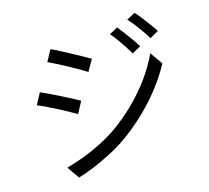

<svg xmlns="http://www.w3.org/2000/svg" viewBox="-137 -966 1274 1172"><g transform="rotate(-20 500.0 -379.5)"><path d="M716.3 -746.5Q728.8 -728.7 746.2 -700.9Q763.7 -673.1 780.7 -644Q797.7 -614.8 809.3 -590.6L752.1 -564.9Q739.7 -591.4 724.8 -618.9Q709.8 -646.5 693.8 -673.4Q677.7 -700.4 660.8 -722.5ZM846.7 -794.2Q860.6 -776.9 878 -749.8Q895.5 -722.7 913.1 -693.6Q930.7 -664.6 942.7 -641.4L885.9 -615.3Q873.1 -641.7 857.3 -668.9Q841.5 -696 824.7 -722.1Q808 -748.2 791 -769.9ZM288.6 -761.1Q311 -749 340.9 -729.7Q370.9 -710.4 402.8 -689.4Q434.7 -668.5 462.4 -650Q490 -631.5 506.2 -619.6L458.9 -551.4Q441.1 -565.2 413.8 -584.2Q386.4 -603.2 355.5 -623.6Q324.6 -644.1 295.1 -662.6Q265.7 -681.1 243.9 -693.6ZM138.5 -46.2Q193.7 -56.2 251.8 -72.3Q309.9 -88.5 366.8 -111.3Q423.7 -134.1 474.2 -162.3Q557.2 -210.3 627.9 -268.6Q698.6 -326.8 755.6 -392.8Q812.5 -458.7 852.7 -528.9L901.2 -446.4Q835.9 -345.9 736.2 -252.7Q636.5 -159.5 516.3 -89.1Q466 -59.9 406.6 -35.3Q347.2 -10.7 289.4 7.5Q231.7 25.7 185 35.1ZM138.1 -536Q160.2 -524.5 191 -506.1Q221.8 -487.7 253.8 -468Q285.8 -448.3 313.6 -430.7Q341.4 -413.1 357.5 -401.2L311.8 -331Q293.1 -344.6 265.6 -363Q238.1 -381.4 206.9 -401.3Q175.7 -421.2 145.9 -438.7Q116.2 -456.3 93.4 -467.9Z"/></g></svg>

Font: Noto Sans JP
Style: Regular
Weight: 100
Designer: Ryoko NISHIZUKA 西塚涼子 (kana, bopomofo & ideographs); Paul D. Hunt (Latin, Greek & Cyrillic); Sandoll Communications 산돌커뮤니
Foundry: Adobe
Version: Version 2.004;hotconv 1.0.118;makeotfexe 2.5.65603